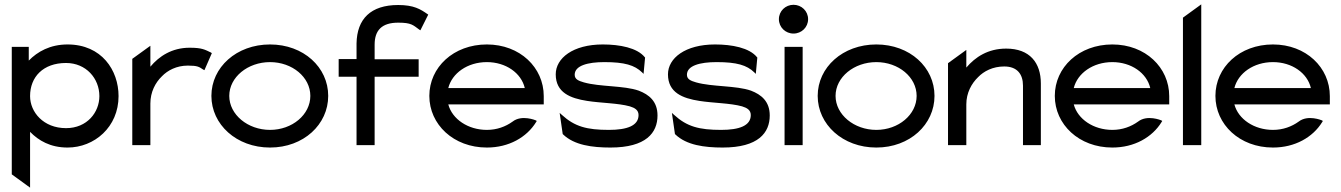

<svg xmlns="http://www.w3.org/2000/svg" viewBox="-20 -666 6151 881"><path d="M34 134 118 195V-61C157 -21 211 11 290 11C413 11 524 -83 524 -225C524 -343 447 -462 290 -462C210 -462 152 -429 112 -388V-451H34ZM118 -225C118 -313 178 -377 283 -377C375 -377 436 -306 436 -225C436 -151 380 -78 283 -78C179 -78 118 -152 118 -225Z M587 0H670V-191C670 -244 693 -287 723 -316C749 -343 790 -365 842 -365C887 -365 894 -359 912 -347L918 -344L952 -422L948 -425C920 -438 908 -447 850 -447C769 -447 710 -408 670 -360V-456L587 -396Z M950 -226C950 -95 1065 11 1219 11C1373 11 1486 -95 1486 -226C1486 -357 1373 -462 1219 -462C1065 -462 950 -357 950 -226ZM1032 -226C1032 -312 1117 -381 1219 -381C1321 -381 1404 -312 1404 -226C1404 -140 1321 -70 1219 -70C1117 -70 1032 -140 1032 -226Z M1534 -314H1616V0H1699V-314H1901V-394H1699V-461C1699 -527 1732 -562 1807 -562C1868 -562 1875 -551 1904 -530L1909 -527L1945 -599L1942 -601C1909 -624 1879 -643 1807 -643C1681 -643 1618 -579 1616 -467V-395H1534Z M1950 -226C1950 -95 2061 11 2214 11C2315 11 2397 -36 2440 -106L2443 -111L2438 -114C2438 -114 2374 -141 2332 -108C2300 -85 2260 -70 2214 -70C2128 -70 2055 -119 2037 -187H2475V-225C2475 -356 2366 -462 2214 -462C2061 -462 1950 -357 1950 -226ZM2037 -262C2054 -330 2125 -381 2214 -381C2301 -381 2372 -331 2388 -262Z M2530 -325C2530 -241 2597 -215 2674 -203C2737 -193 2816 -193 2870 -178C2893 -171 2910 -161 2910 -138C2910 -89 2857 -70 2774 -70C2673 -70 2617 -85 2558 -139L2548 -148L2562 -51L2564 -49C2615 0 2697 11 2781 11C2945 11 2997 -57 2997 -136C2997 -201 2958 -232 2911 -250C2843 -274 2733 -267 2659 -288C2635 -295 2617 -302 2617 -323C2617 -365 2677 -381 2753 -381C2846 -381 2892 -367 2926 -334L2933 -327L2940 -402L2939 -403C2904 -447 2823 -462 2746 -462C2609 -462 2530 -399 2530 -325Z M3045 -325C3045 -241 3112 -215 3189 -203C3252 -193 3331 -193 3385 -178C3408 -171 3425 -161 3425 -138C3425 -89 3372 -70 3289 -70C3188 -70 3132 -85 3073 -139L3063 -148L3077 -51L3079 -49C3130 0 3212 11 3296 11C3460 11 3512 -57 3512 -136C3512 -201 3473 -232 3426 -250C3358 -274 3248 -267 3174 -288C3150 -295 3132 -302 3132 -323C3132 -365 3192 -381 3268 -381C3361 -381 3407 -367 3441 -334L3448 -327L3455 -402L3454 -403C3419 -447 3338 -462 3261 -462C3124 -462 3045 -399 3045 -325Z M3554 -578C3554 -541 3584 -512 3621 -512C3658 -512 3688 -541 3688 -578C3688 -615 3658 -644 3621 -644C3584 -644 3554 -615 3554 -578ZM3580 0H3663V-451H3580Z M3732 -226C3732 -95 3847 11 4001 11C4155 11 4268 -95 4268 -226C4268 -357 4155 -462 4001 -462C3847 -462 3732 -357 3732 -226ZM3814 -226C3814 -312 3899 -381 4001 -381C4103 -381 4186 -312 4186 -226C4186 -140 4103 -70 4001 -70C3899 -70 3814 -140 3814 -226Z M4330 0H4414V-187C4414 -240 4438 -283 4468 -312C4494 -339 4535 -361 4588 -361C4648 -361 4674 -325 4674 -273V0H4756V-283C4756 -378 4705 -443 4597 -443C4513 -443 4455 -404 4414 -356V-437L4330 -376Z M4820 -226C4820 -95 4931 11 5084 11C5185 11 5267 -36 5310 -106L5313 -111L5308 -114C5308 -114 5244 -141 5202 -108C5170 -85 5130 -70 5084 -70C4998 -70 4925 -119 4907 -187H5345V-225C5345 -356 5236 -462 5084 -462C4931 -462 4820 -357 4820 -226ZM4907 -262C4924 -330 4995 -381 5084 -381C5171 -381 5242 -331 5258 -262Z M5408 0H5492V-646L5408 -585Z M5557 -226C5557 -95 5668 11 5821 11C5922 11 6004 -36 6047 -106L6050 -111L6045 -114C6045 -114 5981 -141 5939 -108C5907 -85 5867 -70 5821 -70C5735 -70 5662 -119 5644 -187H6082V-225C6082 -356 5973 -462 5821 -462C5668 -462 5557 -357 5557 -226ZM5644 -262C5661 -330 5732 -381 5821 -381C5908 -381 5979 -331 5995 -262Z"/></svg>

Font: Charger Pro
Style: BdExt
Weight: 700
Designer: Jasper
Foundry: Cannot Into Space Fonts
Version: Version 1.09